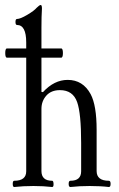

<svg xmlns="http://www.w3.org/2000/svg" viewBox="-20 -745 477 769"><path d="M37 4Q31 4 31 -8.5Q31 -21 37 -21Q85 -21 85 -59V-514H8Q1 -514 1 -532.5Q1 -551 8 -551H85V-575Q85 -645 48 -645Q42 -645 42 -657Q42 -669 48 -669Q61 -669 89 -685.5Q117 -702 127 -714Q138 -725 143 -725Q148 -725 148 -711Q146 -679 146 -635V-551H225Q232 -551 232 -532.5Q232 -514 225 -514H146V-377L152 -376Q197 -425 251 -425Q312 -425 343 -368Q367 -323 367 -225V-60Q367 -21 416 -21Q423 -21 423 -8.5Q423 4 416 4Q383 0 339 0Q297 0 262 4Q255 4 255 -8.5Q255 -21 262 -21Q305 -21 305 -59V-173Q305 -291 289 -336Q272 -384 220 -384Q185 -384 165.5 -362Q146 -340 146 -309V-60Q146 -21 189 -21Q194 -21 194.5 -8.5Q195 4 189 4Q154 0 114 0Q72 0 37 4Z"/></svg>

Font: Junicode Cond Light
Style: Regular
Weight: 300
Width: 3
Designer: Peter S. Baker
Version: Version 2.201